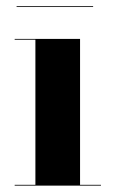

<svg xmlns="http://www.w3.org/2000/svg" viewBox="-20 -582 355 602"><path d="M32 -562.5H272V-560H32ZM26 -2.5H91V-457.5H26V-460H231V-2.5H296.5V0H26Z"/></svg>

Font: Bodoni* 72pt
Style: Bold
Weight: 700
Version: Version 2.3